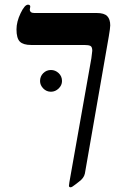

<svg xmlns="http://www.w3.org/2000/svg" viewBox="-20 -609 531 824"><path d="M113.8 -416Q79.6 -416 65.2 -430.4Q50.8 -444.8 50.8 -482.9Q50.8 -515.6 68.4 -552.2Q85.9 -588.9 100.1 -588.9Q109.9 -588.9 109.9 -580.1L107.9 -568.8Q107.9 -553.2 127 -553.2H395Q427.2 -553.2 440.2 -539.8Q453.1 -526.4 453.1 -500Q453.1 -488.8 446.8 -452.1L344.2 136.2Q339.8 155.8 318.8 170.9L303.7 182.6Q288.6 194.8 283.2 194.8Q275.9 194.8 275.9 188L277.8 172.9L372.1 -358.9Q376 -387.7 376 -391.1Q376 -407.7 368.2 -411.9Q360.4 -416 341.8 -416ZM151.9 -261.2Q151.9 -281.2 165.5 -294.9Q179.2 -308.6 198.7 -308.6Q217.3 -308.6 231.7 -295.2Q246.1 -281.7 246.1 -261.2Q246.1 -243.2 231.7 -229.2Q217.3 -215.3 198.7 -215.3Q179.2 -215.3 165.5 -229.5Q151.9 -243.7 151.9 -261.2Z"/></svg>

Font: Tinos
Style: Bold Italic
Weight: 700
Italic angle: -16.333°
Designer: Steve Matteson
Foundry: Monotype Imaging Inc.
Version: Version 1.23